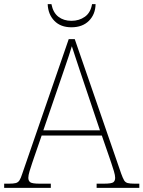

<svg xmlns="http://www.w3.org/2000/svg" viewBox="-24 -902 689 922"><path d="M-4 0V-20H18Q41 -20 52 -23Q63 -26 69.5 -36Q76 -46 83 -68L306 -714H335L558 -68Q566 -46 572 -36Q578 -26 589 -23Q600 -20 623 -20H645V0H440V-20H474Q512 -20 520.5 -27Q529 -34 529 -48Q529 -60 523 -80Q517 -100 510.5 -119Q504 -138 501 -147L465 -251H176L140 -147Q137 -138 130.5 -119Q124 -100 118 -80Q112 -60 112 -48Q112 -34 121 -27Q130 -20 167 -20H220V0ZM184 -276H456L379 -505Q370 -532 359 -564.5Q348 -597 338 -628Q328 -659 321 -680Q317 -665 306.5 -634Q296 -603 285 -570.5Q274 -538 266 -515ZM319 -771Q267 -771 237 -802Q207 -833 205 -882H223Q231 -841 256.5 -821.5Q282 -802 319 -802Q356 -802 383.5 -821.5Q411 -841 418 -882H435Q434 -833 403 -802Q372 -771 319 -771Z"/></svg>

Font: Noto Serif Thin
Style: Regular
Weight: 100
Designer: Monotype Design Team
Foundry: Monotype Imaging Inc.
Version: Version 2.015